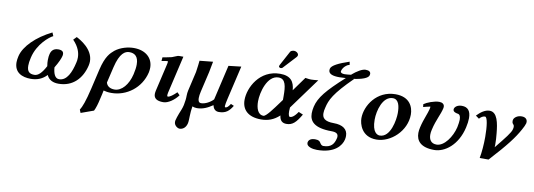

<svg xmlns="http://www.w3.org/2000/svg" viewBox="-67 -1125 5055 1817"><g transform="rotate(10 2461.0 -217.0)"><path d="M748 -207C751 -221 753 -234 753 -247C753 -366 625 -435 590 -453L561 -423C619 -363 634 -307 634 -263C634 -245 632 -228 628 -214C607 -120 569 -31 494 -31C455 -31 437 -73 432 -134C465 -188 483 -230 488 -253C490 -259 490 -265 490 -271C490 -293 476 -308 439 -308C390 -308 371 -279 364 -247C361 -236 358 -217 358 -191C358 -175 359 -156 363 -133C327 -65 294 -31 256 -31C211 -31 185 -49 185 -107C185 -127 188 -154 196 -186C227 -322 335 -407 370 -423L356 -456C208 -383 101 -277 78 -179C73 -157 70 -137 70 -120C70 -21 145 12 229 12C291 12 342 -9 382 -52C403 -4 447 12 496 12C632 12 718 -79 748 -207Z M872 204C886 177 899 134 909 87C913 72 918 52 921 36C923 24 925 12 928 1C948 7 973 11 1004 11C1149 11 1284 -88 1320 -242C1323 -258 1325 -273 1325 -288C1325 -380 1255 -445 1141 -445C1087 -445 1015 -428 962 -386C927 -356 885 -319 854 -186L810 3C780.9 127.8 758 187 738 218L750 248ZM1181 -200C1156.8 -97 1096 -26 1027 -26C989 -26 955 -42 946 -79L982 -232C1015.4 -373.9 1066 -399 1106 -399C1156 -399 1194 -374 1194 -295C1194 -269 1189.9 -238 1181 -200Z M1616 -445H1579C1564 -445 1556 -441 1544 -436C1534 -432 1520 -426 1509 -422C1485 -416 1440 -408 1422 -405L1419 -369C1455 -375 1465 -378 1475 -378C1478 -378 1480 -376 1480 -371C1480 -365 1478 -354 1474 -337L1415 -83C1413 -72 1411 -62 1411 -52C1411 -11 1438 12 1502 12C1551 12 1609 -32 1644 -79L1619 -104C1587 -72 1555 -48 1537 -48C1531 -48 1529 -52 1529 -61C1529 -66 1530 -74 1532 -83Z M1698 232C1729 232 1757.9 211 1768 168C1772 151 1772 122 1773 96C1773 67 1777 35 1782 3C1795 9 1810 12 1826 12C1881 12 1928 -10 1976 -43C1983 -11 2001 12 2036 12C2105 12 2136 -19 2167 -70L2137 -83C2116 -51 2104 -42 2090 -42C2086 -42 2084 -46 2084 -54C2084 -66 2089 -90 2097 -126L2172 -448L2051 -434L1973 -98C1945 -68 1897 -41 1857 -41C1835 -41 1827 -58 1827 -85C1827 -103 1830.2 -125 1836 -150L1881 -343C1888 -375 1901 -447 1901 -447L1773 -434C1773 -434 1764 -348 1759 -323L1716 -137C1708 -104 1712 -72 1708 -46C1705 -26 1703 -10 1700 4C1692 40 1679 66 1669 92C1659 118 1651 142 1646 163C1645 167 1645 172 1645 176C1645 211 1680 232 1698 232Z M2640 -682C2629 -682 2609 -678 2603 -667L2526 -524C2525 -522 2523 -514 2523 -512C2523 -505 2534 -499 2541 -499C2545 -499 2554 -500 2559 -506L2672 -628C2677 -633 2680 -640 2681 -645V-649C2681 -667 2659 -682 2640 -682ZM2615 -206 2596 -180C2541.9 -106 2484 -26 2459 -26C2404 -26 2385 -88 2385 -152C2385 -236 2428 -408 2538 -408C2606 -408 2615 -338 2615 -241ZM2547 -445C2350 -445 2257 -262 2257 -143C2257 -50 2317 12 2442 12C2507 12 2563 -7 2617 -57C2622 -10 2645 12 2686 12C2744 12 2777 -20 2825 -102L2782 -120C2747 -68 2723 -59 2708 -59C2698 -59 2691 -76 2691 -112C2691 -122 2692 -135 2693 -147L2912 -447C2883 -444 2858 -442 2844 -442C2832 -442 2819 -443 2788 -448L2690 -312C2684 -392 2650 -445 2547 -445Z M3179 -642 3174 -672C3075 -639 3009 -607 3001 -575C3000 -569 2999 -565 2999 -561C2999 -523 3040 -510 3104 -510C3122 -510 3141 -511 3165 -513C2999 -363 2934 -284 2913 -193C2908 -171 2905 -149 2905 -129C2905 -53 2951 6 3121 6C3164 6 3183 20 3183 46C3183 51 3183 57 3181 63C3168 120 3140 157 3066 157C3050 157 3041 145 3033 132C3025 119 3016 108 2980 108C2942 108 2920 123 2915 146C2914 149 2914 152 2914 155C2914 190 2969 204 3013 204C3185 204 3244.9 119 3258 62C3261 49 3262 38 3262 26C3262 -37 3214 -73 3127 -73C3038 -73 3014 -104 3014 -149C3014 -166 3017 -184 3022 -203C3039 -279 3070 -347 3244 -518L3229 -517C3319 -528 3376 -550 3383 -578C3384 -583 3385 -587 3385 -591C3385 -610 3371 -623 3337 -623C3304 -623 3257 -595 3208 -553L3221 -554C3190 -550 3167 -547 3147 -547C3123 -547 3108 -554 3108 -566V-570C3119 -615 3160 -636 3163 -637Z M3376 -165C3376 -111 3407 10 3550 10C3687 10 3831 -121 3831 -279C3831 -351 3794 -444 3656 -444C3476 -444 3376 -285 3376 -165ZM3502 -173C3502 -260 3540 -403 3637 -403C3696 -403 3707 -333 3707 -272C3707 -208 3679 -33 3575 -33C3552 -33 3502 -50 3502 -173Z M4367 -250C4375 -285 4379 -315 4379 -341C4379 -407 4353 -445 4293 -445C4251 -445 4227 -424 4222 -405C4221 -402 4221 -400 4221 -397C4221 -372 4257 -366 4271 -364C4284 -361 4295 -347 4295 -312C4295 -293 4291 -270 4285 -238C4263 -144 4193 -42 4119 -42C4065 -42 4045 -79 4045 -125C4045 -140 4047 -156 4051 -172C4063 -226 4078 -263 4091 -297C4104 -330 4117 -361 4124 -394C4125 -398 4125 -402 4125 -406C4125 -431 4105 -445 4075 -445C4028 -445 3957 -417 3930 -397L3933 -370C3933 -370 3992 -386 3999 -386C4001 -386 4001 -378 3997 -361C3992 -340 3983 -316 3974 -291C3962.1 -258 3948 -220 3938 -175C3934 -157 3931 -139 3931 -121C3931 -47 3975 12 4106 12C4207 12 4327 -75 4367 -250Z M4868 -445C4823 -445 4796 -418 4792 -401C4790 -396 4790 -390 4790 -385C4790 -375 4792 -367 4799 -360C4804 -355 4810 -348 4810 -333C4810 -327 4809 -319 4806 -309C4799 -278 4753 -220 4666 -113C4667 -120 4667 -127 4667 -135C4667 -171 4665 -211 4661 -246C4652 -340 4635 -445 4560 -445C4514 -445 4473 -412 4439 -377L4472 -353C4488 -371 4506 -383 4526 -383C4549 -383 4561 -295 4561 -193C4561 -123 4555 -46 4544 12H4629C4783 -156 4845 -238 4892 -324C4906 -349 4917 -372 4921 -388C4922 -393 4922 -397 4922 -401C4922 -425 4905 -445 4868 -445Z"/></g></svg>

Font: Linux Libertine O
Style: Bold Italic
Weight: 700
Italic angle: -11.5°
Designer: Philipp H. Poll
Foundry: Philipp H. Poll
Version: Version 4.1.0